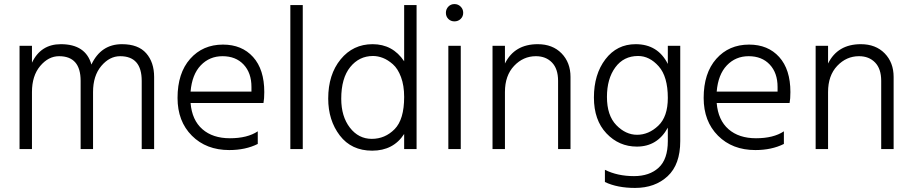

<svg xmlns="http://www.w3.org/2000/svg" viewBox="-20 -732 4479 943"><path d="M737 0H676V-335Q676 -456 570 -456Q518 -456 477.5 -408Q437 -360 437 -280V0H376V-335Q376 -456 270 -456Q218 -456 177.5 -408Q137 -360 137 -280V0H76V-507H137V-424Q180 -515 279 -515Q401 -515 429 -415Q476 -515 579 -515Q659 -515 698 -470.5Q737 -426 737 -354Z M1246 -25Q1186 5 1106 5Q993 5 922.5 -65.5Q852 -136 852 -251Q852 -373 914 -443Q976 -513 1075 -513Q1168 -513 1223 -452Q1278 -391 1278 -280Q1278 -246 1274 -226H916Q923 -142 974 -97.5Q1025 -53 1109 -53Q1195 -53 1246 -87ZM1073 -456Q1009 -456 966 -411Q923 -366 916 -282H1215V-305Q1215 -374 1176.5 -415Q1138 -456 1073 -456Z M1467 0H1406V-707H1467Z M1656 -247Q1656 -160 1698.5 -105Q1741 -50 1806 -50Q1871 -50 1918 -97.5Q1965 -145 1965 -256Q1965 -312 1949.5 -353.5Q1934 -395 1909.5 -416.5Q1885 -438 1860.5 -447.5Q1836 -457 1812 -457Q1744 -457 1700 -402.5Q1656 -348 1656 -247ZM2026 0H1965V-74Q1912 8 1808 8Q1706 8 1649 -66.5Q1592 -141 1592 -248Q1592 -366 1653 -440.5Q1714 -515 1810 -515Q1909 -515 1965 -431V-707H2026Z M2243 0H2182V-507H2243ZM2242.5 -699.5Q2255 -687 2255 -669Q2255 -651 2242.5 -639Q2230 -627 2212 -627Q2194 -627 2182 -639Q2170 -651 2170 -669Q2170 -687 2182 -699.5Q2194 -712 2212 -712Q2230 -712 2242.5 -699.5Z M2782 0H2721V-335Q2721 -394 2691 -425Q2661 -456 2612 -456Q2550 -456 2505 -408.5Q2460 -361 2460 -280V0H2399V-507H2460V-420Q2507 -515 2621 -515Q2694 -515 2738 -470Q2782 -425 2782 -354Z M3321 -39Q3321 76 3259 133.5Q3197 191 3099 191Q3012 191 2951 162V102Q3013 133 3094 133Q3170 133 3215 91.5Q3260 50 3260 -39V-105Q3209 -12 3108 -12Q3020 -12 2958.5 -77Q2897 -142 2897 -253Q2897 -367 2953.5 -441Q3010 -515 3102 -515Q3211 -515 3260 -418V-507H3321ZM2961 -256Q2961 -165 3007 -117.5Q3053 -70 3109 -70Q3166 -70 3213 -114.5Q3260 -159 3260 -251Q3260 -356 3215 -406.5Q3170 -457 3114 -457Q3043 -457 3002 -401Q2961 -345 2961 -256Z M3830 -25Q3770 5 3690 5Q3577 5 3506.5 -65.5Q3436 -136 3436 -251Q3436 -373 3498 -443Q3560 -513 3659 -513Q3752 -513 3807 -452Q3862 -391 3862 -280Q3862 -246 3858 -226H3500Q3507 -142 3558 -97.5Q3609 -53 3693 -53Q3779 -53 3830 -87ZM3657 -456Q3593 -456 3550 -411Q3507 -366 3500 -282H3799V-305Q3799 -374 3760.5 -415Q3722 -456 3657 -456Z M4369 0H4308V-335Q4308 -394 4278 -425Q4248 -456 4199 -456Q4137 -456 4092 -408.5Q4047 -361 4047 -280V0H3986V-507H4047V-420Q4094 -515 4208 -515Q4281 -515 4325 -470Q4369 -425 4369 -354Z"/></svg>

Font: Hind Madurai Light
Style: Regular
Weight: 300
Designer: Jyotish Sonowal
Foundry: Indian Type Foundry
Version: Version 1.001;PS 1.0;hotconv 1.0.86;makeotf.lib2.5.63406; tt